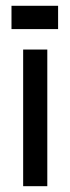

<svg xmlns="http://www.w3.org/2000/svg" viewBox="-20 -640 240 660"><path d="M59.6 0V-469.7H142.6V0ZM19.5 -620.1H179.7V-540H19.5Z"/></svg>

Font: mr_KirucoupageG
Style: Regular
Weight: 400
Designer: Jan Henkel
Version: Version 1.00 May 25, 2020, initial release